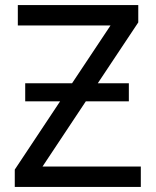

<svg xmlns="http://www.w3.org/2000/svg" viewBox="-20 -734 612 754"><path d="M79 -407H263L414 -634H50V-714H523V-646L364 -407H486V-336H317L147 -80H533V0H38V-68L216 -336H79Z"/></svg>

Font: Noto IKEA Simplified Chinese
Style: Regular
Weight: 400
Designer: Monotype Design Team
Foundry: Monotype Imaging Inc.
Version: Version 1.100